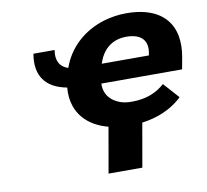

<svg xmlns="http://www.w3.org/2000/svg" viewBox="-83 -629 1019 946"><g transform="rotate(-10 426.5 -156.5)"><path d="M795 -85 725 -163C686 -127 632 -104 562 -104C540 -104 521 -106 504 -112C455 -129 425 -165 427 -218H831L842 -278C849 -317 849 -353 843 -385C825 -476 750 -538 608 -538C568 -538 531 -532 496 -522C393 -491 314 -420 280 -322C238 -336 220 -370 229 -421H123C104 -313 153 -247 258 -228C255 -195 258 -163 268 -134C297 -49 386 10 531 10C647 10 737 -29 795 -85ZM684 -326 682 -314H446C465 -374 508 -424 588 -424C662 -424 695 -387 684 -326ZM554 225 602 -49H433L385 225Z"/></g></svg>

Font: Asimov
Style: XWidIt
Weight: 500
Designer: Google
Version: Version 2.000980; 2014